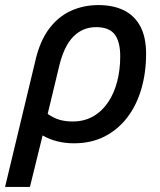

<svg xmlns="http://www.w3.org/2000/svg" viewBox="-51 -552 632 757"><path d="M-31 185 88 -311Q106 -390 142.5 -438.5Q179 -487 229 -509.5Q279 -532 337 -532Q395 -532 437 -511.5Q479 -491 502 -448.5Q525 -406 525 -340Q525 -265 506 -200.5Q487 -136 450.5 -88.5Q414 -41 361.5 -14Q309 13 240 13Q207 13 176 5.5Q145 -2 117 -18L67 185ZM235 -73Q281 -73 316 -93Q351 -113 375 -148.5Q399 -184 411 -230.5Q423 -277 423 -330Q423 -388 401 -416.5Q379 -445 328 -445Q275 -445 238 -407.5Q201 -370 182 -290L137 -103Q161 -86 184.5 -79.5Q208 -73 235 -73Z"/></svg>

Font: Ubuntu Sans Medium
Style: Italic
Weight: 500
Italic angle: -13.5°
Designer: Dalton Maag Ltd
Foundry: Dalton Maag Ltd
Version: Version 1.006